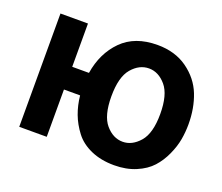

<svg xmlns="http://www.w3.org/2000/svg" viewBox="-104 -746 1061 916"><g transform="rotate(20 426.0 -288.0)"><path d="M427.7 -287.1Q427.7 -189.5 465.3 -145.5Q502.9 -101.6 551.8 -101.6Q599.6 -101.6 637.7 -145.5Q675.8 -189.5 675.8 -287.1Q675.8 -384.8 638.2 -429.2Q600.6 -473.6 551.8 -473.6Q502.9 -473.6 465.3 -429.7Q427.7 -385.7 427.7 -287.1ZM64.5 0V-575.2H204.1V-355.5H289.1Q305.7 -460 371.6 -526.4Q437.5 -592.8 551.8 -592.8Q641.6 -592.8 704.1 -547.9Q766.6 -502.9 793 -436Q819.3 -369.1 819.3 -287.1Q819.3 -248 812.5 -209.5Q805.7 -170.9 786.6 -128.9Q767.6 -86.9 738.8 -55.2Q710 -23.4 661.6 -2.9Q613.3 17.6 551.8 17.6Q485.4 17.6 434.1 -4.9Q382.8 -27.3 353 -66.4Q323.2 -105.5 307.1 -148.4Q291 -191.4 286.1 -240.2H204.1V0Z"/></g></svg>

Font: Gothic A1 ExtraBold
Style: Regular
Weight: 800
Designer: HanYang I&C Co.,Ltd.
Foundry: HanYang I&C Co.,Ltd.
Version: Version 2.50